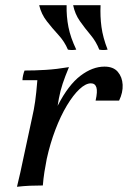

<svg xmlns="http://www.w3.org/2000/svg" viewBox="-20 -710 490 735"><path d="M45 5Q52 -24 58 -50.5Q64 -77 69 -102L103 -260Q110 -290 114.5 -321.5Q119 -353 123 -403H66Q66 -411 68.5 -422Q71 -433 74 -440Q113 -440 154.5 -442.5Q196 -445 244 -453Q229 -417 220 -390Q211 -363 205.5 -333.5Q200 -304 193 -260L159 -102Q154 -77 150 -51.5Q146 -26 144 0Q118 0 94.5 1Q71 2 45 5ZM346 -325Q354 -360 349 -375.5Q344 -391 328 -391Q308 -391 284 -368.5Q260 -346 236 -306Q212 -266 192 -213.5Q172 -161 159 -102H133Q162 -230 202 -307.5Q242 -385 288 -420Q334 -455 380 -455Q414 -455 431 -435Q448 -415 449.5 -385.5Q451 -356 436 -325ZM260 -690H365Q363 -647 368.5 -606.5Q374 -566 392 -520Q375 -517 360 -520Q348 -551 326.5 -576.5Q305 -602 286 -629Q267 -656 260 -690ZM130 -690H235Q234 -647 242 -606.5Q250 -566 272 -520Q255 -517 240 -520Q227 -551 203.5 -576.5Q180 -602 159 -629Q138 -656 130 -690Z"/></svg>

Font: Poltawski Nowy
Style: Italic
Weight: 400
Italic angle: -12°
Designer: Adam Pótawski, Mateusz Machalski, Borys Kosmynka, Ania Wieluska
Foundry: Capitalics.wtf
Version: Version 1.001;gftools[0.9.25]